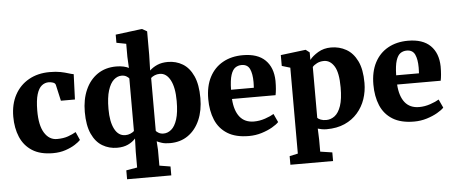

<svg xmlns="http://www.w3.org/2000/svg" viewBox="-62 -976 3264 1376"><g transform="rotate(-5 1570.0 -288.5)"><path d="M26 -274Q26 -364 62 -430.5Q98 -497 162.8 -533.5Q227.5 -570 313 -570Q359.5 -570 391.5 -563.5Q423.5 -557 445.8 -549.8Q468 -542.5 484 -540L477 -358.5H376L350 -474Q347 -487.5 330.5 -492.8Q314 -498 301 -498Q272 -498 249.8 -480Q227.5 -462 214.5 -419.8Q201.5 -377.5 201 -303.5Q200.5 -196.5 234.5 -142Q268.5 -87.5 324.5 -87.5Q371 -87.5 404.5 -99.5Q438 -111.5 461.5 -125.5L487.5 -66.5Q475.5 -53 447.2 -34.8Q419 -16.5 378.2 -2.8Q337.5 11 287.5 11Q196 11 138.2 -26Q80.5 -63 53.2 -127.5Q26 -192 26 -274Z M799.5 243.5V179.5L878.5 166V53L881.5 -42.5Q860 -18 827.2 -2.8Q794.5 12.5 749 12.5Q691 12.5 643.2 -15.8Q595.5 -44 567.5 -105Q539.5 -166 539.5 -263Q539.5 -353 570 -422Q600.5 -491 657.2 -529.8Q714 -568.5 792 -568.5Q822 -568.5 845.5 -563Q869 -557.5 882 -550L878 -631V-724L808.5 -737.5V-796L994 -819.5H1001L1035 -800V-631L1032 -518.5Q1055 -540.5 1087.2 -554.5Q1119.5 -568.5 1163.5 -568.5Q1222 -568.5 1269.8 -539.8Q1317.5 -511 1345.5 -449.5Q1373.5 -388 1373.5 -290.5Q1373.5 -201 1343.8 -132.8Q1314 -64.5 1259.2 -26Q1204.5 12.5 1128.5 12.5Q1093.5 12.5 1070.8 5.2Q1048 -2 1034.5 -9L1038.5 53V166.5L1117.5 179.5V243.5ZM815 -72.5Q834.5 -72.5 851.5 -79.8Q868.5 -87 878.5 -96.5V-475Q874 -482 859.5 -490.8Q845 -499.5 824.5 -499.5Q794.5 -499.5 768.5 -476.5Q742.5 -453.5 726.5 -402.8Q710.5 -352 710.5 -269Q710.5 -177.5 737.8 -125Q765 -72.5 815 -72.5ZM1089 -60Q1119 -60 1145 -81.8Q1171 -103.5 1186.8 -152.8Q1202.5 -202 1202.5 -284.5Q1202.5 -382 1174 -435.2Q1145.5 -488.5 1098 -488.5Q1078.5 -488.5 1061.8 -481.5Q1045 -474.5 1034.5 -464.5V-84Q1038.5 -77.5 1053.2 -68.8Q1068 -60 1089 -60Z M1697.5 11Q1602 11 1542.8 -26Q1483.5 -63 1456.2 -128.2Q1429 -193.5 1429 -278Q1429 -370.5 1463 -435.8Q1497 -501 1558.8 -535.5Q1620.5 -570 1703 -570Q1809 -570 1863.8 -516.2Q1918.5 -462.5 1920.5 -367Q1920.5 -333 1918.2 -308Q1916 -283 1912 -264H1598.5Q1604 -179.5 1640 -134.5Q1676 -89.5 1742.5 -89.5Q1782.5 -89.5 1822.8 -103.2Q1863 -117 1885.5 -131L1913.5 -70.5Q1898.5 -54 1865.5 -35Q1832.5 -16 1788.8 -2.5Q1745 11 1697.5 11ZM1597.5 -330.5H1761.5Q1762 -341 1762.5 -351.2Q1763 -361.5 1763 -372Q1763 -431 1746.8 -465.8Q1730.5 -500.5 1688 -500.5Q1662.5 -500.5 1642.8 -487Q1623 -473.5 1611 -437Q1599 -400.5 1597.5 -330.5Z M2554.5 -296Q2554.5 -235.5 2535.8 -180.2Q2517 -125 2479.2 -81.8Q2441.5 -38.5 2385.8 -13.8Q2330 11 2255.5 11Q2238.5 11 2220.5 7.8Q2202.5 4.5 2192.5 1L2195.5 82V167L2281.5 180V242H1974.5V180L2034.5 167V-451L1974.5 -469V-547L2153.5 -569H2155.5L2182.5 -548V-494Q2203 -521 2243.8 -545.5Q2284.5 -570 2337.5 -570Q2397 -570 2446.2 -542.2Q2495.5 -514.5 2525 -454.2Q2554.5 -394 2554.5 -296ZM2278.5 -478Q2251 -478 2228.5 -466.8Q2206 -455.5 2195.5 -442V-76Q2202.5 -68 2219.2 -61.5Q2236 -55 2258.5 -55Q2292 -55 2320 -76.2Q2348 -97.5 2364.8 -146.5Q2381.5 -195.5 2381.5 -279Q2381.5 -385 2352.5 -431.5Q2323.5 -478 2278.5 -478Z M2885.5 11Q2790 11 2730.8 -26Q2671.5 -63 2644.2 -128.2Q2617 -193.5 2617 -278Q2617 -370.5 2651 -435.8Q2685 -501 2746.8 -535.5Q2808.5 -570 2891 -570Q2997 -570 3051.8 -516.2Q3106.5 -462.5 3108.5 -367Q3108.5 -333 3106.2 -308Q3104 -283 3100 -264H2786.5Q2792 -179.5 2828 -134.5Q2864 -89.5 2930.5 -89.5Q2970.5 -89.5 3010.8 -103.2Q3051 -117 3073.5 -131L3101.5 -70.5Q3086.5 -54 3053.5 -35Q3020.5 -16 2976.8 -2.5Q2933 11 2885.5 11ZM2785.5 -330.5H2949.5Q2950 -341 2950.5 -351.2Q2951 -361.5 2951 -372Q2951 -431 2934.8 -465.8Q2918.5 -500.5 2876 -500.5Q2850.5 -500.5 2830.8 -487Q2811 -473.5 2799 -437Q2787 -400.5 2785.5 -330.5Z"/></g></svg>

Font: Merriweather Black
Style: Regular
Weight: 900
Designer: Eben Sorkin
Foundry: Eben Sorkin
Version: Version 2.200;gftools[0.9.31]